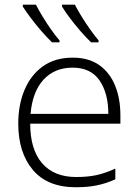

<svg xmlns="http://www.w3.org/2000/svg" viewBox="-20 -786 589 816"><path d="M289.1 -541Q356.9 -541 401.9 -509.3Q446.8 -477.5 469.2 -422.1Q491.7 -366.7 491.7 -295.9V-260.3H108.4Q108.4 -150.9 158.9 -92.3Q209.5 -33.7 303.7 -33.7Q352.5 -33.7 388.9 -41.5Q425.3 -49.3 470.2 -69.3V-23.9Q431.2 -6.3 392.1 1.7Q353 9.8 302.2 9.8Q181.6 9.8 119.6 -64Q57.6 -137.7 57.6 -260.7Q57.6 -340.3 84.2 -403.8Q110.8 -467.3 162.4 -504.2Q213.9 -541 289.1 -541ZM288.6 -498.5Q212.4 -498.5 165.3 -447.8Q118.2 -397 109.9 -302.2H440.4Q440.4 -389.6 403.1 -444.1Q365.7 -498.5 288.6 -498.5ZM298.3 -766.1Q309.6 -743.7 326.9 -715.6Q344.2 -687.5 363.5 -660.4Q382.8 -633.3 398.9 -614.3V-606H367.2Q345.7 -626.5 322 -653.8Q298.3 -681.2 277.3 -709Q256.3 -736.8 243.7 -757.8V-766.1ZM132.8 -766.1Q144 -743.7 161.1 -715.6Q178.2 -687.5 197.3 -660.4Q216.3 -633.3 232.9 -614.3V-606H201.2Q179.7 -626.5 156 -653.8Q132.3 -681.2 111.3 -709Q90.3 -736.8 77.1 -757.8V-766.1Z"/></svg>

Font: Open Sans Light
Style: Regular
Weight: 300
Designer: Monotype Design Team
Foundry: Monotype Imaging Inc.
Version: Version 3.000; ttfautohint (v1.8.4)